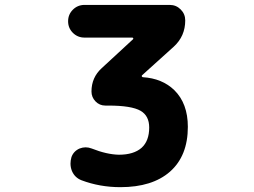

<svg xmlns="http://www.w3.org/2000/svg" viewBox="-20 -776 1040 786"><path d="M472.7 -9.8Q388.7 -9.8 313.5 -38.1Q286.1 -48.8 274.4 -76.2Q268.6 -90.8 268.6 -106.4Q268.6 -119.1 272.5 -132.8Q281.2 -157.2 305.7 -168Q318.4 -172.9 330.6 -172.9Q342.8 -172.9 355.5 -168Q417 -143.6 466.8 -142.6Q527.3 -142.6 559.6 -170.9Q590.8 -199.2 590.8 -253.9Q590.8 -301.8 555.7 -322.3Q518.6 -343.8 423.8 -343.8H411.1Q387.7 -343.8 371.1 -360.8Q354.5 -377.9 354.5 -401.4Q354.5 -459 396.5 -497.1L524.4 -615.2Q526.4 -617.2 525.4 -619.6Q524.4 -622.1 521.5 -622.1H326.2Q297.9 -622.1 278.3 -641.6Q258.8 -661.1 258.8 -689Q258.8 -716.8 278.3 -736.3Q297.9 -755.9 326.2 -755.9H674.8Q701.2 -755.9 719.7 -737.3Q738.3 -718.8 738.3 -692.4Q738.3 -627.9 691.4 -585L561.5 -467.8Q559.6 -465.8 560.5 -463.4Q561.5 -460.9 564.5 -460Q643.6 -455.1 693.4 -407.2Q749 -352.5 749 -256.8Q749 -137.7 675.8 -73.2Q603.5 -9.8 472.7 -9.8Z"/></svg>

Font: Rounded-X Mgen+ 1m bold
Style: Bold
Weight: 700
Designer: [Source Han Sans]
Ryoko NISHIZUKA  (kana & ideographs); Paul D. Hunt (Latin, Greek & Cyrillic); Wenlong ZHANG  (bopomofo
Version: Version 1.059.20150602